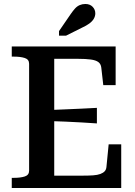

<svg xmlns="http://www.w3.org/2000/svg" viewBox="-20 -943 679 963"><path d="M588 -219V0H39V-51H50Q83 -51 104.5 -58Q126 -65 126 -87V-623Q126 -645 104.5 -652Q83 -659 50 -659H39V-710H560V-516H498L488 -604Q486 -622 473.5 -631.5Q461 -641 435.5 -644.5Q410 -648 371 -648H252V-62H392Q424 -62 446.5 -63.5Q469 -65 483.5 -70.5Q498 -76 505.5 -84.5Q513 -93 514 -107L525 -219ZM224 -391Q267 -393 307.5 -394.5Q348 -396 387.5 -398Q427 -400 466 -402V-324Q427 -327 387.5 -329Q348 -331 307.5 -333Q267 -335 224 -336ZM335 -873 276 -787V-764H311L391 -804Q413 -814 428 -825Q443 -836 450.5 -849Q458 -862 458 -876Q458 -895 444.5 -909Q431 -923 408 -923Q393 -923 380 -917.5Q367 -912 356.5 -900.5Q346 -889 335 -873Z"/></svg>

Font: Roboto Serif 36pt Medium
Style: Regular
Weight: 500
Designer: Greg Gazdowicz
Foundry: Commercial Type
Version: Version 1.008